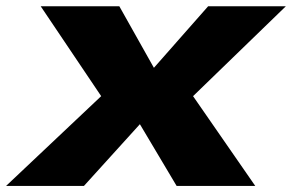

<svg xmlns="http://www.w3.org/2000/svg" viewBox="-58 -610 958 630"><path d="M-38 0H217.5L401 -202.5L521.5 0H779.5L575.5 -294.5L880 -589.5H625L447 -387.5L333.5 -589.5H75.5L274 -294.5Z"/></svg>

Font: Anybody Expanded ExtraBold
Style: Italic
Weight: 800
Width: 7
Italic angle: -10°
Version: Version 1.113;gftools[0.9.25]